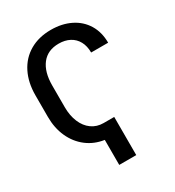

<svg xmlns="http://www.w3.org/2000/svg" viewBox="-210 -838 1033 1136"><g transform="rotate(-30 306.5 -269.5)"><path d="M382.8 177.7H266.6V6.8Q199.7 -2.9 149.2 -41.7Q98.6 -80.6 70.8 -141.8Q43 -203.1 43 -279.3V-426.8Q43 -513.7 75.9 -579.3Q108.9 -645 170.4 -680.9Q231.9 -716.8 315.4 -716.8Q390.6 -716.8 448.7 -688Q506.8 -659.2 539.1 -606Q571.3 -552.7 571.3 -481.4H455.1Q455.1 -525.9 437.7 -557.6Q420.4 -589.4 388.7 -606.2Q356.9 -623 314.5 -623Q238.8 -623 198.5 -571.3Q158.2 -519.5 158.2 -427.7V-279.3Q158.2 -221.7 177 -177Q195.8 -132.3 230.2 -107.7Q264.6 -83 310.5 -83H382.8Z"/></g></svg>

Font: Pretendard JP Medium
Style: Regular
Weight: 500
Designer: Base glyphs from Inter by Rasmus Andersson; Hangeul glyphs from Noto Sans CJK(Source Han Sans) by Jang Soo-young and Kan
Foundry: Kil Hyung-jin
Version: Version 1.309